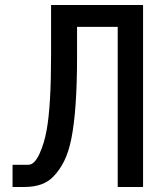

<svg xmlns="http://www.w3.org/2000/svg" viewBox="-20 -745 640 765"><path d="M30 -88.5H93Q117 -88.5 136.8 -131Q156.5 -173.5 166 -227.5Q183.5 -323.5 183.5 -525V-725H550V0H449V-638H287V-518Q287 -304.5 264 -191Q253.5 -139 235.5 -103Q217.5 -67 193 -42Q154 0 77 0H30Z"/></svg>

Font: JuliaMono Medium
Style: Regular
Weight: 500
Monospace: yes
Designer: cormullion
Foundry: corm
Version: Version 0.054; ttfautohint (v1.8.4)